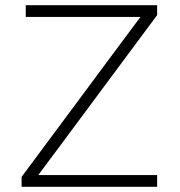

<svg xmlns="http://www.w3.org/2000/svg" viewBox="-20 -718 690 738"><path d="M63 0V-38L438 -543L520 -653H382H79V-698H584V-660L209 -155L127 -45H265H584V0Z"/></svg>

Font: Azeret Mono Thin
Style: Regular
Weight: 100
Designer: Martin Vácha
Foundry: Displaay
Version: Version 1.002